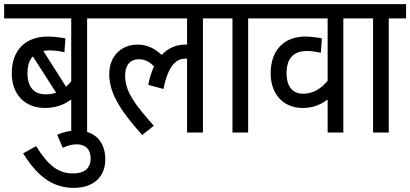

<svg xmlns="http://www.w3.org/2000/svg" viewBox="-20 -642 1987 930"><path d="M486 -553V-622H0V-553H325V-248C317 -239 309 -230 300 -222L190 -395C199 -397 209 -398 219 -398C244 -398 271 -394 292 -389L297 -456C279 -460 240 -465 212 -465C105 -465 37 -401 37 -287C37 -186 99 -119 198 -119C256 -119 294 -138 325 -160V0H402V-553ZM113 -288C113 -324 122 -351 139 -369L252 -193C237 -188 221 -185 202 -185C150 -185 113 -214 113 -288Z M257 11 284 74C306 64 326 57 352 57C387 57 419 75 419 126C419 174 388 198 334 198C260 198 213 158 155 66L92 101C153 198 224 268 337 268C435 268 490 213 490 130C490 46 441 -10 351 -10C321 -10 287 -3 257 11Z M473 -553H886V-426C884 -426 881 -426 879 -426C834 -426 795 -410 763 -376C727 -409 692 -426 646 -426C577 -426 509 -380 509 -281C509 -182 579 -88 669 12L725 -33C635 -134 586 -197 586 -277C586 -323 608 -355 653 -355C683 -355 706 -341 726 -320C714 -295 705 -265 698 -231L772 -211C796 -335 841 -358 878 -358C881 -358 883 -358 886 -358V0H963V-553H1047V-622H473Z M1182 -553H1266V-622H1034V-553H1106V0H1182Z M1728 -553V-622H1254V-553H1567V-251C1538 -216 1500 -188 1448 -188C1404 -188 1368 -215 1368 -288C1368 -360 1403 -395 1467 -395C1491 -395 1513 -391 1534 -386L1539 -456C1521 -460 1487 -465 1459 -465C1358 -465 1291 -401 1291 -287C1291 -186 1352 -119 1446 -119C1500 -119 1537 -138 1567 -160V0H1643V-553Z M1863 -553H1947V-622H1715V-553H1787V0H1863Z"/></svg>

Font: Noto Sans Condensed
Style: Regular
Weight: 400
Width: 3
Designer: Monotype Design Team
Foundry: Monotype Imaging Inc.
Version: Version 2.013